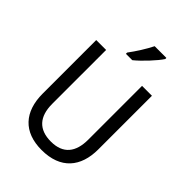

<svg xmlns="http://www.w3.org/2000/svg" viewBox="-270 -1064 1194 1194"><g transform="rotate(45 327.0 -467.0)"><path d="M469 -934V-944H366C344 -899 306 -839 273 -795V-784H329C374 -820 444 -895 469 -934ZM572 -242V-714H485V-241C485 -132 437 -68 329 -68C223 -68 169 -127 169 -240V-714H82V-243C82 -84 166 10 325 10C492 10 572 -89 572 -242Z"/></g></svg>

Font: Noto Sans Armenian SemiCondensed
Style: Regular
Weight: 400
Width: 4
Designer: Monotype Design Team
Foundry: Monotype Imaging Inc.
Version: Version 2.008